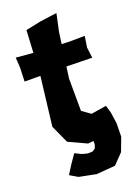

<svg xmlns="http://www.w3.org/2000/svg" viewBox="-123 -709 658 944"><g transform="rotate(-15 206.0 -237.0)"><path d="M261.7 -644.5 175.8 -625 97.7 -601.6 101.6 -484.4H11.7L19.5 -433.6L23.4 -359.4L105.5 -366.2V-359.4L97.7 -109.4L148.4 -19.5L246.1 15.6L275.4 10.7L276.4 30.3L271.5 47.9L256.8 59.6L232.4 62.5L203.1 57.6L168 43.9L139.6 93.8L115.2 141.6L158.2 162.1L248 171.9L345.7 155.3L391.6 98.6L412.1 25.4L407.2 -44.9L393.6 -102.5L378.9 -140.6L300.8 -121.1L253.9 -148.4L238.3 -316.4L241.2 -377.9L257.8 -378.9L375 -386.7L363.3 -441.4L367.2 -500L289.1 -492.2L247.1 -490.2L250 -550.8Z"/></g></svg>

Font: MaokenAssortedSans-TC
Style: Regular
Weight: 500
Version: Version 0.83